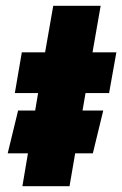

<svg xmlns="http://www.w3.org/2000/svg" viewBox="-20 -640 420 660"><path d="M6.5 -113 42.2 -260H334.9L299.2 -113ZM55 -460H135L163 -620H326L298 -460H380L355 -320H274L219 0H57L111 -320H31Z"/></svg>

Font: Jost* Heavy
Style: Italic
Weight: 800
Italic angle: -10°
Version: Version 3.7